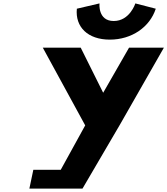

<svg xmlns="http://www.w3.org/2000/svg" viewBox="-20 -1104 979 1124"><path d="M772.4 -1084C772.4 -1084 739.8 -981 645.8 -981C551.8 -981 562.4 -1084 562.4 -1084L429.9 -1053C419.4 -946 493.9 -872 622.9 -872C751.9 -872 857.4 -946 891.9 -1053ZM230.5 -825 478.8 -370 335.6 -110H175.1L152 0H275H463L683.1 -376L939.5 -825H735.5L584 -561L452.5 -825Z"/></svg>

Font: Hussar
Style: BdOblTwo
Weight: 700
Foundry: Cannot Into Space Fonts
Version: Version 2.00